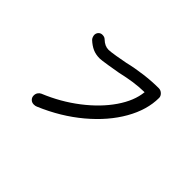

<svg xmlns="http://www.w3.org/2000/svg" viewBox="-104 -964 1208 1208"><g transform="rotate(45 500.0 -359.5)"><path d="M220 -85Q220 -100 227.5 -111Q235 -122 246 -127Q368 -177 468.5 -254.5Q569 -332 630 -421Q691 -510 699 -593Q647 -592 600 -585Q553 -578 496 -565Q470 -560 416 -551.5Q362 -543 349 -543Q314 -543 287 -555Q260 -567 233 -592Q227 -598 223.5 -607.5Q220 -617 220 -626Q221 -641 231 -651Q241 -661 256 -661Q275 -661 285 -651Q302 -635 317.5 -628Q333 -621 350 -621Q365 -621 411.5 -628.5Q458 -636 486 -642Q548 -657 615.5 -665.5Q683 -674 744 -674Q762 -674 775.5 -661Q789 -648 789 -632Q789 -526 726 -415.5Q663 -305 548.5 -209Q434 -113 285 -50Q275 -45 261 -45Q243 -45 231.5 -56.5Q220 -68 220 -85Z"/></g></svg>

Font: Tsukimi Rounded Medium
Style: Regular
Weight: 500
Designer: Takashi Funayama
Foundry: Takashi Funayama
Version: Version 1.032; ttfautohint (v1.8.3)